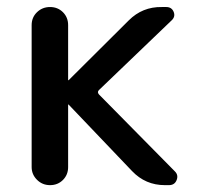

<svg xmlns="http://www.w3.org/2000/svg" viewBox="-20 -540 578 560"><path d="M72.3 -52.7V-466.8Q72.3 -489.3 87.9 -504.4Q103.5 -519.5 126 -519.5Q148.4 -519.5 163.6 -504.4Q178.7 -489.3 178.7 -466.8V-306.6L179.7 -305.7L180.7 -306.6L355.5 -480.5Q395.5 -520.5 452.1 -519.5H464.8Q480.5 -519.5 486.3 -505.9Q492.2 -492.2 481.4 -481.4L268.6 -277.3Q262.7 -271.5 268.6 -264.6L490.2 -40Q501 -29.3 495.1 -14.6Q489.3 0 472.7 0H460.9Q404.3 0 365.2 -41L180.7 -234.4Q180.7 -235.4 179.7 -235.4L178.7 -234.4V-52.7Q178.7 -30.3 163.6 -15.1Q148.4 0 126 0Q103.5 0 87.9 -15.6Q72.3 -31.2 72.3 -52.7Z"/></svg>

Font: Rounded Mgen+ 2p medium
Style: Regular
Weight: 500
Designer: [Source Han Sans]
Ryoko NISHIZUKA  (kana & ideographs); Paul D. Hunt (Latin, Greek & Cyrillic); Wenlong ZHANG  (bopomofo
Version: Version 1.059.20150602